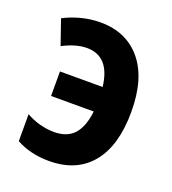

<svg xmlns="http://www.w3.org/2000/svg" viewBox="-109 -641 661 736"><g transform="rotate(20 221.5 -273.5)"><path d="M172 10Q96 10 38 -22V-132Q64 -117 94 -109Q124 -101 152 -101Q206 -101 234 -132.5Q262 -164 269 -227H95V-327H269Q255 -447 162 -447Q117 -447 64 -419L29 -520Q61 -537 99.5 -547Q138 -557 178 -557Q283 -557 344 -484Q405 -411 405 -275Q405 -137 344.5 -63.5Q284 10 172 10Z"/></g></svg>

Font: Noto Sans Condensed
Style: Bold
Weight: 700
Width: 3
Designer: Monotype Design Team
Foundry: Monotype Imaging Inc.
Version: Version 2.013; ttfautohint (v1.8.4.7-5d5b)